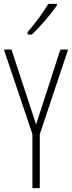

<svg xmlns="http://www.w3.org/2000/svg" viewBox="-20 -969 371 989"><path d="M273 -941V-949H229C198 -898 166 -856 122 -803V-791H144C184 -828 241 -894 273 -941ZM166 -328 39 -714H0L147 -278V0H185V-278L331 -714H291Z"/></svg>

Font: Noto Sans ExtraCondensed ExtraLight
Style: Regular
Weight: 200
Width: 2
Designer: Monotype Design Team
Foundry: Monotype Imaging Inc.
Version: Version 2.013